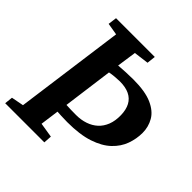

<svg xmlns="http://www.w3.org/2000/svg" viewBox="-200 -887 1030 1030"><g transform="rotate(45 315.0 -371.5)"><path d="M-2.5 0 2.5 -46.5 72.5 -60 157 -682 89 -693.5 95.5 -743H389.5L384 -693.5L299 -682.5L283 -571.5Q308.5 -573.5 337.8 -575Q367 -576.5 393.5 -576.5Q483.5 -576.5 535.5 -553.5Q587.5 -530.5 609.5 -492.2Q631.5 -454 631.5 -408.5Q631.5 -363.5 615.8 -319.8Q600 -276 563 -240.8Q526 -205.5 463 -184.5Q400 -163.5 304.5 -163.5Q276.5 -163.5 257 -164.8Q237.5 -166 228 -166.5L213.5 -60L297.5 -46.5L294.5 0ZM274.5 -510.5 236.5 -226Q253 -225 271.5 -224.5Q290 -224 311 -224Q348.5 -224 380.2 -234.8Q412 -245.5 435 -266.5Q458 -287.5 470.5 -319.5Q483 -351.5 482 -394.5Q481 -435 466.2 -462.5Q451.5 -490 422.5 -504Q393.5 -518 350 -518Q336 -518 313.5 -516Q291 -514 274.5 -510.5Z"/></g></svg>

Font: Merriweather
Style: Bold Italic
Weight: 700
Italic angle: -7.8°
Version: Version 2.101